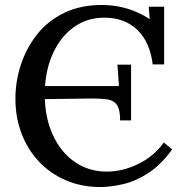

<svg xmlns="http://www.w3.org/2000/svg" viewBox="-20 -736 737 772"><path d="M383 16Q308 16 245 -11Q182 -38 136.5 -86.5Q91 -135 66.5 -199.5Q42 -264 42 -339Q42 -409 64 -476Q86 -543 129 -597.5Q172 -652 237.5 -684Q303 -716 390 -716Q441 -716 489.5 -702Q538 -688 582 -659L578 -709H640V-477H594Q583 -567 532 -616Q481 -665 399 -665Q329 -665 275 -625.5Q221 -586 190.5 -516Q160 -446 160 -356Q160 -265 192 -194.5Q224 -124 280.5 -85Q337 -46 409 -46Q473 -46 535.5 -76.5Q598 -107 639 -163L672 -135Q627 -73 576 -40Q525 -7 474.5 4.5Q424 16 383 16ZM463 -252Q463 -295 450.5 -313.5Q438 -332 413.5 -336Q389 -340 351 -340L125 -337V-390H458Q457 -411 455.5 -433Q454 -455 452 -476H507V-252Z"/></svg>

Font: Lora Medium
Style: Regular
Weight: 500
Designer: Olga Karpushina, Alexei Vanyashin (Cyrillic)
Foundry: Cyreal
Version: Version 3.004